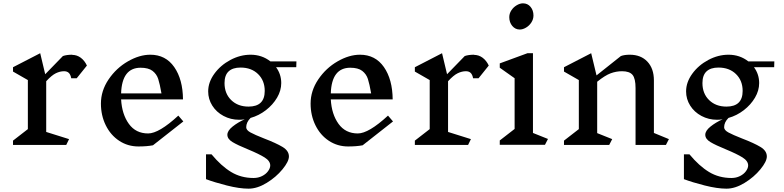

<svg xmlns="http://www.w3.org/2000/svg" viewBox="-20 -868 4697 1151"><path d="M501 -475 440 -399H407Q403 -421 392.5 -431Q382 -441 364 -441Q340 -441 315 -429Q290 -417 257 -381V-77L394 -34L377 1H58V-25L147 -94V-388L58 -439V-465L221 -549L251 -423L357 -532Q379 -540 414 -540L413 -539Q441 -539 464 -522Q487 -505 501 -475Z M897 3Q860 10 810 10Q746 10 694.5 -24Q643 -58 614 -117Q585 -176 585 -247Q585 -324 631 -392Q677 -460 746.5 -500Q816 -540 881 -540Q973 -540 1024.5 -466Q1076 -392 1077 -272H706Q711 -183 752.5 -125.5Q794 -68 868 -68Q933 -68 1049 -175L1079 -140ZM706 -308H948Q938 -365 928.5 -394.5Q919 -424 894.5 -443Q870 -462 822 -462H823Q711 -462 706 -308Z M1635 -465Q1666 -423 1666 -370Q1666 -325 1641 -282.5Q1616 -240 1574 -207.5Q1532 -175 1482 -161Q1456 -135 1456 -105Q1456 -88 1481.5 -74Q1507 -60 1563 -38Q1636 -10 1674 13Q1712 36 1712 70Q1712 100 1673.5 147Q1635 194 1578.5 228.5Q1522 263 1470 263Q1415 263 1340 244Q1265 225 1215 206V57H1248Q1306 127 1365.5 163Q1425 199 1500 199Q1528 199 1551 187.5Q1574 176 1587 158Q1600 140 1600 124Q1600 97 1566.5 76Q1533 55 1468 28Q1404 2 1373.5 -16.5Q1343 -35 1343 -60Q1343 -84 1374 -109Q1405 -134 1447 -153Q1431 -150 1414 -150Q1363 -150 1320 -173Q1277 -196 1252.5 -235Q1228 -274 1228 -320Q1228 -375 1265 -426Q1302 -477 1361 -508.5Q1420 -540 1482 -540Q1550 -540 1601 -500H1757L1756 -465ZM1567 -323Q1567 -385 1527 -424Q1487 -463 1422 -463Q1375 -463 1350.5 -440Q1326 -417 1326 -370Q1326 -307 1366 -268Q1406 -229 1470 -229Q1567 -229 1567 -323Z M2154 3Q2117 10 2067 10Q2003 10 1951.5 -24Q1900 -58 1871 -117Q1842 -176 1842 -247Q1842 -324 1888 -392Q1934 -460 2003.5 -500Q2073 -540 2138 -540Q2230 -540 2281.5 -466Q2333 -392 2334 -272H1963Q1968 -183 2009.5 -125.5Q2051 -68 2125 -68Q2190 -68 2306 -175L2336 -140ZM1963 -308H2205Q2195 -365 2185.5 -394.5Q2176 -424 2151.5 -443Q2127 -462 2079 -462H2080Q1968 -462 1963 -308Z M2910 -475 2849 -399H2816Q2812 -421 2801.5 -431Q2791 -441 2773 -441Q2749 -441 2724 -429Q2699 -417 2666 -381V-77L2803 -34L2786 1H2467V-25L2556 -94V-388L2467 -439V-465L2630 -549L2660 -423L2766 -532Q2788 -540 2823 -540L2822 -539Q2850 -539 2873 -522Q2896 -505 2910 -475Z M3247 0H2976V-26L3065 -95V-399L2976 -462V-488L3142 -549H3175V-71L3265 -35ZM3178 -775Q3178 -753 3165.5 -733.5Q3153 -714 3133.5 -702.5Q3114 -691 3096 -691Q3069 -691 3051 -712.5Q3033 -734 3033 -765Q3033 -787 3045.5 -806Q3058 -825 3077.5 -836.5Q3097 -848 3115 -848Q3143 -848 3160.5 -827Q3178 -806 3178 -775Z M3972 1H3790V-340Q3790 -397 3772 -419Q3754 -441 3709 -441Q3674 -441 3640.5 -428.5Q3607 -416 3560 -378V-70L3650 -34L3632 1H3361V-25L3450 -94V-388L3361 -439V-465L3524 -549L3556 -416L3702 -532Q3723 -540 3755 -540Q3822 -540 3861 -498.5Q3900 -457 3900 -386V-71L3990 -34Z M4500 -465Q4531 -423 4531 -370Q4531 -325 4506 -282.5Q4481 -240 4439 -207.5Q4397 -175 4347 -161Q4321 -135 4321 -105Q4321 -88 4346.5 -74Q4372 -60 4428 -38Q4501 -10 4539 13Q4577 36 4577 70Q4577 100 4538.5 147Q4500 194 4443.5 228.5Q4387 263 4335 263Q4280 263 4205 244Q4130 225 4080 206V57H4113Q4171 127 4230.5 163Q4290 199 4365 199Q4393 199 4416 187.5Q4439 176 4452 158Q4465 140 4465 124Q4465 97 4431.5 76Q4398 55 4333 28Q4269 2 4238.5 -16.5Q4208 -35 4208 -60Q4208 -84 4239 -109Q4270 -134 4312 -153Q4296 -150 4279 -150Q4228 -150 4185 -173Q4142 -196 4117.5 -235Q4093 -274 4093 -320Q4093 -375 4130 -426Q4167 -477 4226 -508.5Q4285 -540 4347 -540Q4415 -540 4466 -500H4622L4621 -465ZM4432 -323Q4432 -385 4392 -424Q4352 -463 4287 -463Q4240 -463 4215.5 -440Q4191 -417 4191 -370Q4191 -307 4231 -268Q4271 -229 4335 -229Q4432 -229 4432 -323Z"/></svg>

Font: Inknut Antiqua Light
Style: Regular
Weight: 300
Designer: Claus Eggers Sørensen
Foundry: Claus Eggers Sørensen
Version: Version 1.003; ttfautohint (v1.8.2) -l 8 -r 50 -G 200 -x 14 